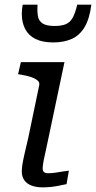

<svg xmlns="http://www.w3.org/2000/svg" viewBox="-20 -805 414 828"><path d="M210 -622Q255 -622 289 -637Q323 -652 344.5 -687.5Q366 -723 374 -785H313Q305 -750 294 -729.5Q283 -709 264.5 -701Q246 -693 215 -693Q180 -693 163.5 -704Q147 -715 143.5 -735.5Q140 -756 142 -785H78Q76 -774 75 -765Q74 -756 74 -745Q74 -708 88.5 -680Q103 -652 133 -637Q163 -622 210 -622ZM163 3Q137 3 116.5 -4.5Q96 -12 85 -27.5Q74 -43 74 -65Q74 -79 76.5 -95Q79 -111 85 -138Q91 -165 102 -211L149 -437Q152 -449 142.5 -457.5Q133 -466 114.5 -472.5Q96 -479 70 -483L58 -485L70 -537H258L188 -205Q180 -165 174 -139.5Q168 -114 166 -99.5Q164 -85 164 -78Q164 -68 169.5 -63Q175 -58 188 -58Q204 -58 220 -60.5Q236 -63 251 -65.5Q266 -68 277 -69L267 -11Q252 -8 235.5 -4.5Q219 -1 201 1Q183 3 163 3Z"/></svg>

Font: Roboto Serif
Style: Italic
Weight: 400
Italic angle: -10°
Designer: Greg Gazdowicz
Foundry: Commercial Type
Version: Version 1.008